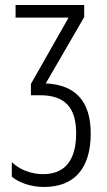

<svg xmlns="http://www.w3.org/2000/svg" viewBox="-20 -734 426 764"><path d="M315 -714H42V-664H253L103 -400V-355H140C240 -355 283 -304 283 -204C283 -99 241 -41 151 -41C105 -41 57 -59 27 -89V-31C55 -7 104 10 155 10C277 10 341 -65 341 -203C341 -332 279 -397 162 -402L315 -666Z"/></svg>

Font: Noto Sans Display Condensed Light
Style: Regular
Weight: 300
Width: 3
Designer: Monotype Design Team
Foundry: Monotype Imaging Inc.
Version: Version 1.900